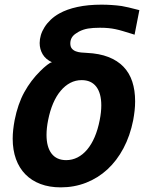

<svg xmlns="http://www.w3.org/2000/svg" viewBox="-20 -786 642 820"><path d="M239.7 14.2Q190.9 14.2 152.8 -0.2Q114.7 -14.6 88.4 -41.5Q62 -68.4 48.1 -106.9Q34.2 -145.5 34.2 -193.8Q34.2 -212.9 36.4 -232.4Q38.6 -252 42.5 -272.9Q56.2 -342.3 84 -392.6Q111.8 -442.9 151.9 -482.4Q159.2 -489.7 166.5 -496.3Q173.8 -502.9 180.7 -508.3Q187.5 -513.7 193.1 -516.8Q198.7 -520 202.1 -520Q174.8 -532.7 162.1 -554.4Q149.4 -576.2 149.4 -602.1Q149.4 -618.7 154.5 -636Q159.7 -653.3 170.2 -669.9Q180.7 -686.5 196.5 -701.7Q212.4 -716.8 233.4 -728.5Q265.6 -746.6 310.8 -756.3Q356 -766.1 413.6 -766.1Q435.5 -766.1 457.3 -764.6Q479 -763.2 499.5 -760.3Q500.5 -759.8 502 -759.8Q503.4 -759.8 504.4 -759.3Q511.7 -758.3 529.3 -754.2Q546.9 -750 575.2 -742.7L554.7 -637.7Q550.8 -639.2 549.3 -639.6Q547.9 -640.1 547.1 -640.4Q546.4 -640.6 545.7 -640.6Q544.9 -640.6 543 -641.6Q521 -648.4 504.6 -653.3Q488.3 -658.2 473.1 -661.4Q458 -664.6 442.6 -666Q427.2 -667.5 406.7 -667.5Q377 -667.5 356.2 -664.1Q335.4 -660.6 316.9 -650.9L305.2 -643.6Q280.3 -627.9 280.3 -600.6Q280.3 -586.4 286.9 -578.6Q293.5 -570.8 303.7 -566.9Q314 -563 326.4 -561.8Q338.9 -560.5 351.1 -560.1Q404.3 -557.6 443.1 -542.5Q481.9 -527.3 507.3 -501Q532.7 -474.6 544.9 -437.5Q557.1 -400.4 557.1 -353.5Q557.1 -333 554.9 -313.5Q552.7 -293.9 548.8 -272.5Q535.6 -206.1 507.3 -152.8Q479 -99.6 438.7 -62.5Q398.4 -25.4 347.7 -5.6Q296.9 14.2 239.7 14.2ZM262.7 -102.1Q288.1 -102.1 310.8 -113.5Q333.5 -125 352.1 -147Q370.6 -168.9 384.3 -200.7Q397.9 -232.4 405.8 -272.9Q409.2 -290 410.9 -305.7Q412.6 -321.3 412.6 -335.9Q412.6 -387.7 391.1 -415.8Q369.6 -443.8 328.6 -443.8Q302.7 -443.8 280.3 -432.1Q257.8 -420.4 239.3 -398.4Q220.7 -376.5 207 -344.7Q193.4 -313 185.5 -272.9Q182.1 -255.9 180.4 -240.2Q178.7 -224.6 178.7 -210Q178.7 -158.2 200.2 -130.1Q221.7 -102.1 262.7 -102.1Z"/></svg>

Font: Hack
Style: Bold Italic
Weight: 700
Italic angle: -11°
Monospace: yes
Designer: Christopher Simpkins
Foundry: Christopher Simpkins
Version: Version 2.017; ttfautohint (v1.4.1) -l 4 -r 80 -G 350 -x 0 -